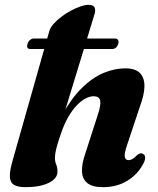

<svg xmlns="http://www.w3.org/2000/svg" viewBox="-20 -763 656 795"><path d="M370.5 -701.5 243.5 -285.5 238 -287.5Q275.5 -356 319 -398.8Q362.5 -441.5 408.5 -460.8Q454.5 -480 498.5 -480Q541.5 -480 560.2 -459.8Q579 -439.5 578 -404Q577 -368.5 559.5 -322.5L506.5 -163.5Q494.5 -129 496.5 -114.5Q498.5 -100 512.5 -100Q520.5 -100 528.5 -104.5Q536.5 -109 548.5 -121.5Q555.5 -127 561.5 -128Q567.5 -129 573.5 -125Q581 -120.5 581 -109.2Q581 -98 571.5 -82Q549.5 -40.5 506.5 -14.2Q463.5 12 406 12Q362.5 12 341.5 -5Q320.5 -22 319.5 -53.8Q318.5 -85.5 333.5 -128L385.5 -289.5Q398.5 -328.5 394.8 -346.5Q391 -364.5 367.5 -364.5Q352.5 -364.5 334.8 -355.5Q317 -346.5 298.5 -327.5Q280 -308.5 263 -279.2Q246 -250 232.5 -210Q223.5 -185 218 -166Q212.5 -147 210 -133.2Q207.5 -119.5 207.5 -109Q207.5 -94 212.8 -81.5Q218 -69 218 -52.5Q218 -23.5 181.8 -5.8Q145.5 12 84.5 12Q52.5 12 36.8 1.5Q21 -9 20.8 -34Q20.5 -59 33 -101L184.5 -635.5Q189 -649.5 202.2 -664.5Q215.5 -679.5 234 -693.5Q252.5 -707.5 273 -718.5Q293.5 -729.5 312.8 -736.2Q332 -743 346 -743Q368 -743 372.2 -730.5Q376.5 -718 370.5 -701.5ZM94 -581.5Q96.5 -591 104 -597.2Q111.5 -603.5 120 -603.5H456Q465 -603.5 468.8 -597.2Q472.5 -591 469.5 -581.5Q463 -560 443.5 -560H106.5Q87.5 -560 94 -581.5Z"/></svg>

Font: Fraunces
Style: Bold Italic
Weight: 700
Italic angle: -16°
Version: Version 1.000;[b76b70a41]